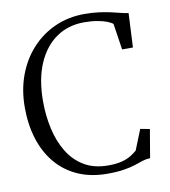

<svg xmlns="http://www.w3.org/2000/svg" viewBox="-85 -824 803 908"><g transform="rotate(-10 317.0 -370.5)"><path d="M358.5 10.5Q278.5 10.5 216.8 -17Q155 -44.5 112.8 -94.8Q70.5 -145 48.8 -213.8Q27 -282.5 27 -365.5Q27 -450 53.5 -520.8Q80 -591.5 128 -643.5Q176 -695.5 240.5 -724Q305 -752.5 381 -752.5Q419 -752.5 451 -748.2Q483 -744 509 -738Q535 -732 554.8 -727Q574.5 -722 588 -720.5L580 -556.5H528L509 -682Q500 -690 481.2 -697.2Q462.5 -704.5 435 -709.2Q407.5 -714 372 -714Q296 -714 238.5 -674Q181 -634 149 -559Q117 -484 117 -379.5Q117 -311 131 -247.8Q145 -184.5 175 -134.8Q205 -85 253 -56.2Q301 -27.5 369 -27.5Q407 -27.5 433.2 -34.2Q459.5 -41 477.2 -51.8Q495 -62.5 508 -74L547 -171.5L592 -163L569 -27Q549.5 -26.5 531.5 -20.5Q513.5 -14.5 491.5 -7.2Q469.5 0 437.5 5.2Q405.5 10.5 358.5 10.5Z"/></g></svg>

Font: Merriweather 72pt Light
Style: Regular
Weight: 300
Version: Version 2.100